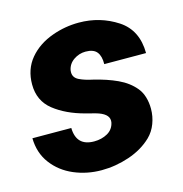

<svg xmlns="http://www.w3.org/2000/svg" viewBox="-92 -619 677 709"><g transform="rotate(-15 246.5 -265.0)"><path d="M292 -158.2Q292 -185.5 244.6 -198.7L207 -208.5Q136.7 -227.1 90.8 -263.4Q44.9 -299.8 44.9 -362.3Q44.9 -420.4 78.6 -460.7Q112.3 -501 168.5 -521Q217.3 -538.6 270 -538.6Q351.1 -538.6 417 -495.6Q481 -453.6 481.4 -365.7L321.8 -366.2Q322.3 -397 309.6 -412.8Q296.9 -428.7 266.6 -428.7Q241.7 -428.7 220.9 -414.3Q200.2 -399.9 195.8 -376Q195.3 -373.5 195.3 -368.7Q195.3 -348.1 215.6 -338.1Q235.8 -328.1 266.1 -321.8Q317.4 -309.6 356.9 -291.3Q396.5 -272.9 420.9 -243.2Q433.1 -228.5 439.5 -207.5Q445.8 -186.5 445.8 -162.6Q445.8 -133.3 435.5 -106.2Q425.3 -79.1 405.3 -59.6Q369.6 -25.4 317.4 -7.8Q265.1 9.8 211.9 9.8Q155.8 9.8 106.4 -11.2Q57.1 -32.2 26.4 -73Q-4.4 -113.8 -5.4 -170.4L143.1 -169.9Q144.5 -100.1 212.4 -100.1Q241.2 -100.1 263.7 -112.8Q286.1 -125.5 291.5 -151.4Q292 -153.8 292 -158.2Z"/></g></svg>

Font: Mardoto Black
Style: Italic
Weight: 900
Italic angle: -12°
Designer: Christian Robertson, Vahan Hovhannisyan
Foundry: Google
Version: Version 1.000